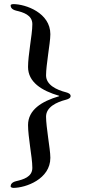

<svg xmlns="http://www.w3.org/2000/svg" viewBox="-20 -731 435 938"><path d="M32 180C32 185 43 187 44 187C106 187 226 144 226 40C226 16 220 -22 215 -60C210 -98 205 -136 205 -161C205 -208 256 -232 303 -244C314 -247 325 -252 325 -262C325 -272 314 -277 303 -280C256 -292 205 -316 205 -363C205 -388 210 -426 215 -464C220 -502 226 -540 226 -564C226 -668 106 -711 44 -711C43 -711 32 -710 32 -705C32 -697 35 -685 59 -679C93 -671 138 -658 138 -613C138 -584 132 -547 127 -509C122 -471 117 -433 117 -404C117 -330 183 -288 269 -263V-261C183 -236 117 -194 117 -120C117 -91 122 -53 127 -15C132 23 138 60 138 89C138 134 93 146 59 154C35 160 32 172 32 180Z"/></svg>

Font: Monomakh Unicode
Style: Regular
Weight: 400
Version: Version 1.2